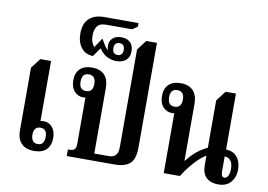

<svg xmlns="http://www.w3.org/2000/svg" viewBox="-89 -1013 1626 1166"><g transform="rotate(10 724.5 -430.5)"><path d="M186 4Q133 4 106 -24Q79 -52 79 -103V-491L126 -552H192V-182Q198 -184 216 -184Q247 -182 266.5 -158Q286 -134 286 -92Q286 -48 260.5 -22Q235 4 186 4ZM199 -41Q221 -41 230.5 -55Q240 -69 240 -92Q240 -115 230.5 -128.5Q221 -142 199 -142Q178 -142 168 -128.5Q158 -115 158 -92Q158 -69 168 -55Q178 -41 199 -41Z M386 0V-41H401Q418 -41 427 -50.5Q436 -60 436 -84V-370Q430 -368 423 -368Q390 -368 367.5 -392.5Q345 -417 345 -461Q345 -505 370.5 -530.5Q396 -556 445 -556Q494 -556 521 -529Q548 -502 548 -446V-44H635Q666 -44 680 -59.5Q694 -75 694 -112V-711L740 -772H806V-127Q806 -56 775.5 -28Q745 0 679 0ZM432 -409Q475 -409 475 -460Q475 -512 432 -512Q390 -512 390 -460Q390 -409 432 -409Z M581 -620Q556 -620 528 -632Q500 -644 475 -680L437 -626Q392 -626 365 -659.5Q338 -693 338 -748Q338 -809 371 -840Q404 -871 463 -871H675V-849L643 -827H484Q442 -827 427.5 -804Q413 -781 413 -750Q413 -725 419.5 -708Q426 -691 436 -681L474 -738H477Q483 -727 495 -707Q507 -687 517 -678L520 -680Q517 -687 516.5 -693Q516 -699 516 -706Q516 -733 535 -750.5Q554 -768 588 -768Q623 -768 643 -749Q663 -730 663 -694Q663 -658 640.5 -639Q618 -620 581 -620ZM583 -658Q615 -658 615 -695Q615 -731 583 -731Q551 -731 551 -695Q551 -658 583 -658Z M984 0V-370Q977 -368 970 -368Q937 -368 914.5 -392.5Q892 -417 892 -461Q892 -505 917.5 -530.5Q943 -556 992 -556Q1041 -556 1068 -528.5Q1095 -501 1095 -446V-97H1098Q1154 -169 1221 -198V-490L1268 -552H1332V-207Q1376 -206 1400.5 -176.5Q1425 -147 1425 -98Q1425 -53 1398.5 -21.5Q1372 10 1321 10Q1275 10 1248 -14.5Q1221 -39 1221 -92V-150Q1187 -130 1149 -87.5Q1111 -45 1084 0ZM978 -409Q1021 -409 1021 -460Q1021 -511 978 -511Q936 -511 936 -460Q936 -409 978 -409ZM1351 -37Q1365 -37 1373.5 -53Q1382 -69 1382 -95Q1382 -130 1368 -147Q1354 -164 1331 -164V-71Q1331 -37 1351 -37Z"/></g></svg>

Font: Noto Serif Thai Condensed SemiBold
Style: Regular
Weight: 600
Width: 3
Designer: Monotype Design Team
Foundry: Monotype Imaging Inc.
Version: Version 2.002; ttfautohint (v1.8.4.7-5d5b)